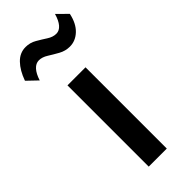

<svg xmlns="http://www.w3.org/2000/svg" viewBox="-283 -789 827 827"><g transform="rotate(-45 131.0 -375.0)"><path d="M76.5 0V-495H186.5V0ZM7 -594.5 -39 -638.5Q-22.5 -685 3.8 -712.2Q30 -739.5 65.5 -739.5Q92.5 -739.5 115.2 -726.2Q138 -713 158.8 -699.5Q179.5 -686 200 -686Q218.5 -686 232.8 -702.5Q247 -719 256 -750.5L301.5 -705.5Q291.5 -657.5 264.2 -631.5Q237 -605.5 202 -605.5Q175 -605.5 151.2 -618.8Q127.5 -632 106.5 -645.2Q85.5 -658.5 65.5 -658.5Q47 -658.5 32 -642.2Q17 -626 7 -594.5Z"/></g></svg>

Font: Geologica Roman
Style: Regular
Weight: 400
Designer: Sindre Bremnes, Frode Helland
Foundry: Monokrom Skriftforlag AS
Version: Version 1.010;gftools[0.9.28]